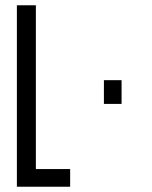

<svg xmlns="http://www.w3.org/2000/svg" viewBox="-20 -708 576 728"><path d="M44 0V-688H116V-67H246V0ZM374 -314V-404H441V-314Z"/></svg>

Font: Saira UltraCondensed Medium
Style: Regular
Weight: 500
Width: 1
Designer: Hector Gatti with collaboration of the Omnibus-Type team
Foundry: Omnibus-Type
Version: Version 1.101